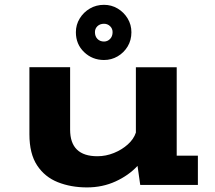

<svg xmlns="http://www.w3.org/2000/svg" viewBox="-20 -786 915 816"><path d="M349.5 10.5Q282 10.5 226.2 -11.5Q170.5 -33.5 137.8 -83Q105 -132.5 105 -215.5V-500.5H278V-235Q278 -122 394 -122Q430 -122 464 -135.8Q498 -149.5 523.2 -172.2Q548.5 -195 557.5 -222.5V-500H731V-124.5H821V0H576L564.5 -81Q527 -40.5 471.2 -15Q415.5 10.5 349.5 10.5ZM422 -531Q372.5 -531 337.5 -564.5Q302.5 -598 302.5 -649Q302.5 -681 318.8 -707.5Q335 -734 362 -749.8Q389 -765.5 422 -765.5Q453.5 -765.5 480 -749.8Q506.5 -734 522.5 -707.5Q538.5 -681 538.5 -649Q538.5 -615 522.5 -588.5Q506.5 -562 480 -546.5Q453.5 -531 422 -531ZM422 -609.5Q437 -609.5 447.8 -620.5Q458.5 -631.5 458.5 -649.5Q458.5 -664.5 447.8 -674.8Q437 -685 422 -685Q405 -685 394.2 -674.8Q383.5 -664.5 383.5 -649.5Q383.5 -631.5 394.2 -620.5Q405 -609.5 422 -609.5Z"/></svg>

Font: Trispace SemiExpanded
Style: Bold
Weight: 700
Width: 6
Designer: Tyler Finck
Foundry: Etcetera Type Company
Version: Version 1.210; ttfautohint (v1.8.3)